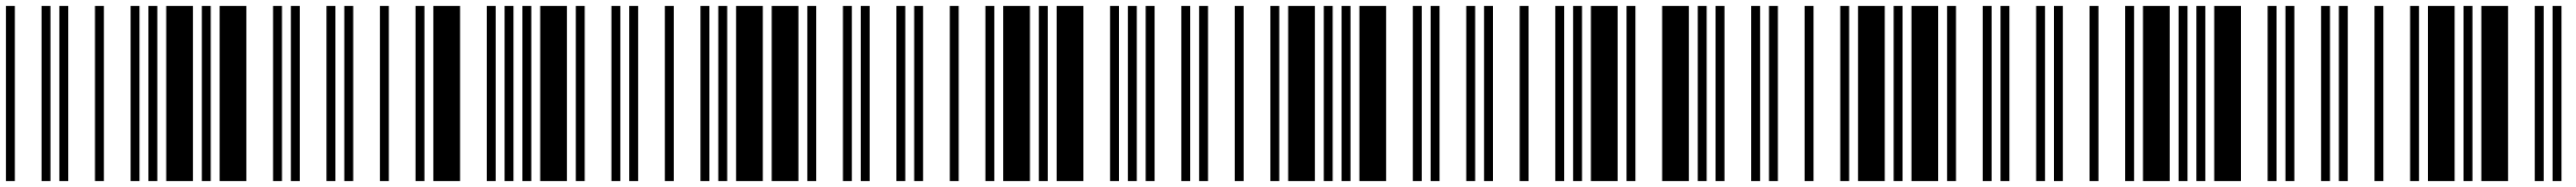

<svg xmlns="http://www.w3.org/2000/svg" viewBox="-20 -610 8680 630"><path d="M0 0V-590H30V0ZM120 0V-590H150V0ZM180 0V-590H210V0ZM300 0V-590H330V0ZM420 0V-590H450V0ZM480 0V-590H510V0ZM540 0V-590H630V0ZM660 0V-590H690V0ZM720 0V-590H810V0ZM900 0V-590H930V0Z M960 0V-590H990V0ZM1080 0V-590H1110V0ZM1140 0V-590H1170V0ZM1260 0V-590H1290V0ZM1380 0V-590H1410V0ZM1440 0V-590H1530V0ZM1620 0V-590H1650V0ZM1680 0V-590H1710V0ZM1740 0V-590H1770V0ZM1800 0V-590H1890V0Z M1920 0V-590H1950V0ZM2040 0V-590H2070V0ZM2100 0V-590H2130V0ZM2220 0V-590H2250V0ZM2340 0V-590H2370V0ZM2400 0V-590H2430V0ZM2460 0V-590H2550V0ZM2580 0V-590H2670V0ZM2700 0V-590H2730V0ZM2820 0V-590H2850V0Z M2880 0V-590H2910V0ZM3000 0V-590H3030V0ZM3060 0V-590H3090V0ZM3180 0V-590H3210V0ZM3300 0V-590H3330V0ZM3360 0V-590H3450V0ZM3480 0V-590H3510V0ZM3540 0V-590H3630V0ZM3720 0V-590H3750V0ZM3780 0V-590H3810V0Z M3840 0V-590H3870V0ZM3960 0V-590H3990V0ZM4020 0V-590H4050V0ZM4140 0V-590H4170V0ZM4260 0V-590H4290V0ZM4320 0V-590H4410V0ZM4440 0V-590H4470V0ZM4500 0V-590H4530V0ZM4560 0V-590H4650V0ZM4740 0V-590H4770V0Z M4800 0V-590H4830V0ZM4920 0V-590H4950V0ZM4980 0V-590H5010V0ZM5100 0V-590H5130V0ZM5220 0V-590H5250V0ZM5280 0V-590H5310V0ZM5340 0V-590H5430V0ZM5460 0V-590H5490V0ZM5580 0V-590H5670V0ZM5700 0V-590H5730V0Z M5760 0V-590H5790V0ZM5880 0V-590H5910V0ZM5940 0V-590H5970V0ZM6060 0V-590H6090V0ZM6180 0V-590H6210V0ZM6240 0V-590H6330V0ZM6360 0V-590H6390V0ZM6420 0V-590H6510V0ZM6540 0V-590H6570V0ZM6660 0V-590H6690V0Z M6720 0V-590H6750V0ZM6840 0V-590H6870V0ZM6900 0V-590H6930V0ZM7020 0V-590H7050V0ZM7140 0V-590H7170V0ZM7200 0V-590H7290V0ZM7320 0V-590H7350V0ZM7380 0V-590H7410V0ZM7440 0V-590H7530V0ZM7620 0V-590H7650V0Z M7680 0V-590H7710V0ZM7800 0V-590H7830V0ZM7860 0V-590H7890V0ZM7980 0V-590H8010V0ZM8100 0V-590H8130V0ZM8160 0V-590H8250V0ZM8280 0V-590H8310V0ZM8340 0V-590H8430V0ZM8520 0V-590H8550V0ZM8580 0V-590H8610V0Z"/></svg>

Font: Libre Barcode 39 Extended
Style: Regular
Weight: 400
Version: Version 1.005; ttfautohint (v1.8.3)